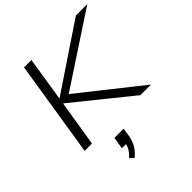

<svg xmlns="http://www.w3.org/2000/svg" viewBox="-257 -877 1328 1328"><g transform="rotate(-45 407.0 -213.0)"><path d="M83 0 195 -705H267L216 -381H219L702 -705H814L268 -346L259 -375L732 0H628L212 -336H209L155 0ZM293 279 265 253Q290 230 303 208Q316 186 320 159L334 169H278L292 82H382L373 144Q365 187 346 219Q327 251 293 279Z"/></g></svg>

Font: Nunito Sans 10pt Expanded Light
Style: Italic
Weight: 300
Width: 7
Italic angle: -9°
Designer: Vernon Adams
Foundry: Vernon Adams
Version: Version 3.101;gftools[0.9.27]